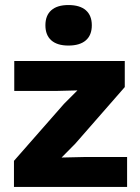

<svg xmlns="http://www.w3.org/2000/svg" viewBox="-20 -742 556 762"><path d="M35.4 0V-103.6L233.8 -329.6L287.2 -383.2L207.8 -381.2H36.6V-500H475.2V-396.4L278.6 -171.6L224.4 -116.8L312.4 -118.8H484.4V0ZM251.4 -722Q297 -722 320.7 -701.3Q344.4 -680.6 344.4 -641.6Q344.4 -602.6 320.7 -581.9Q297 -561.2 251.4 -561.2Q207 -561.2 183.6 -581.9Q160.2 -602.6 160.2 -641.6Q160.2 -680.6 183.6 -701.3Q207 -722 251.4 -722Z"/></svg>

Font: Work Sans
Style: Regular
Weight: 400
Designer: Wei Huang
Foundry: Wei Huang
Version: Version 2.006; ttfautohint (v1.8.1.43-b0c9)